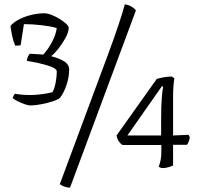

<svg xmlns="http://www.w3.org/2000/svg" viewBox="-20 -771 916 883"><path d="M119 -286Q110 -286 93 -292Q76 -298 60 -306Q44 -314 38 -321Q39 -324 42.5 -330.5Q46 -337 49 -340Q79 -334 118 -334Q144 -334 174 -338Q204 -342 221 -347Q230 -361 235.5 -388.5Q241 -416 241 -443Q241 -456 203 -468.5Q165 -481 104 -491Q104 -508 117 -524L179 -520Q201 -544 219 -577.5Q237 -611 241 -642Q215 -650 172 -655Q129 -660 90 -660L75 -563Q66 -561 50 -561Q41 -582 36 -606Q31 -630 28 -652Q45 -671 72 -684Q99 -697 128.5 -703.5Q158 -710 184 -710Q198 -710 217 -702.5Q236 -695 254 -684Q272 -673 284 -662Q296 -651 296 -643Q296 -624 282 -598Q268 -572 249.5 -548.5Q231 -525 217 -514V-512Q255 -502 276.5 -488Q298 -474 298 -452Q298 -415 285.5 -379Q273 -343 256 -321Q247 -313 222.5 -305Q198 -297 169.5 -291.5Q141 -286 119 -286ZM302 92Q290 92 277 87.5Q264 83 255 76L474 -513Q505 -596 526 -659.5Q547 -723 554 -751Q571 -749 585 -740.5Q599 -732 605 -723ZM726 2Q723 2 718 0Q713 -2 710 -5Q714 -14 718 -31.5Q722 -49 722 -70V-104H544Q536 -108 527.5 -119.5Q519 -131 516 -148L701 -408Q717 -413 736 -416Q755 -419 770 -419L782 -411Q780 -402 778 -379Q776 -356 776 -324V-148L847 -151L853 -140Q852 -133 848.5 -122Q845 -111 840 -105H776V-10Q768 -6 754.5 -2Q741 2 726 2ZM566 -148H721V-220Q721 -289 724.5 -326.5Q728 -364 730 -372L725 -375Z"/></svg>

Font: Texturina 72pt ExtraLight
Style: Regular
Weight: 200
Designer: Guillermo Torres Carreño
Foundry: Omnibus-Type
Version: Version 1.002; ttfautohint (v1.8.3)